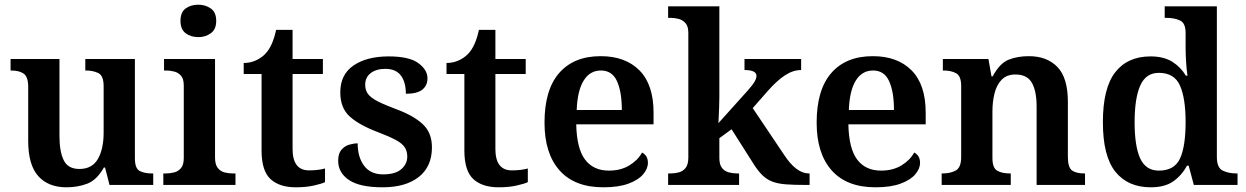

<svg xmlns="http://www.w3.org/2000/svg" viewBox="-20 -787 5301 817"><path d="M263 10Q185 10 142.5 -38Q100 -86 100 -187V-417Q100 -460 81 -473.5Q62 -487 27 -487H25V-536H233V-208Q233 -143 251 -105.5Q269 -68 318 -68Q372 -68 396.5 -110.5Q421 -153 421 -223V-420Q421 -465 398.5 -476Q376 -487 346 -487H343V-536H554V-114Q554 -70 574.5 -59.5Q595 -49 626 -49H632V0H446L427 -74H422Q392 -21 351.5 -5.5Q311 10 263 10Z M824 -629Q792 -629 770 -645.5Q748 -662 748 -698Q748 -735 770 -751Q792 -767 824 -767Q854 -767 877 -751Q900 -735 900 -698Q900 -662 877 -645.5Q854 -629 824 -629ZM675 0V-49H687Q704 -49 721.5 -53.5Q739 -58 750.5 -72Q762 -86 762 -115V-423Q762 -451 750.5 -464.5Q739 -478 721.5 -482.5Q704 -487 687 -487H678V-536H895V-117Q895 -87 906.5 -72.5Q918 -58 935 -53.5Q952 -49 969 -49H982V0Z M1239 10Q1169 10 1131 -25Q1093 -60 1093 -147V-472H1017V-519Q1045 -519 1069 -530Q1093 -541 1109 -558Q1140 -590 1155 -660H1225V-536H1354V-472H1225V-153Q1225 -62 1295 -62Q1314 -62 1331 -64Q1348 -66 1363 -70V-12Q1349 -5 1315.5 2.5Q1282 10 1239 10Z M1608 10Q1511 10 1465 -21Q1419 -52 1419 -103Q1419 -134 1433 -150Q1447 -166 1466.5 -171.5Q1486 -177 1502 -177Q1502 -118 1529.5 -81.5Q1557 -45 1610 -45Q1662 -45 1687.5 -67Q1713 -89 1713 -121Q1713 -144 1702 -160.5Q1691 -177 1664 -191.5Q1637 -206 1590 -224Q1510 -254 1469 -290.5Q1428 -327 1428 -394Q1428 -470 1484.5 -508.5Q1541 -547 1634 -547Q1721 -547 1760 -518.5Q1799 -490 1799 -454Q1799 -423 1777 -405.5Q1755 -388 1707 -388Q1707 -438 1685.5 -466Q1664 -494 1620 -494Q1581 -494 1557.5 -476Q1534 -458 1534 -426Q1534 -403 1546 -387Q1558 -371 1587 -356Q1616 -341 1667 -322Q1738 -296 1778 -259.5Q1818 -223 1818 -160Q1818 -78 1762 -34Q1706 10 1608 10Z M2102 10Q2032 10 1994 -25Q1956 -60 1956 -147V-472H1880V-519Q1908 -519 1932 -530Q1956 -541 1972 -558Q2003 -590 2018 -660H2088V-536H2217V-472H2088V-153Q2088 -62 2158 -62Q2177 -62 2194 -64Q2211 -66 2226 -70V-12Q2212 -5 2178.5 2.5Q2145 10 2102 10Z M2547 10Q2425 10 2361 -62Q2297 -134 2297 -265Q2297 -405 2359.5 -476.5Q2422 -548 2536 -548Q2641 -548 2701 -487.5Q2761 -427 2761 -308V-258H2432Q2434 -155 2469.5 -108Q2505 -61 2571 -61Q2622 -61 2658.5 -83.5Q2695 -106 2712 -138Q2737 -125 2737 -94Q2737 -69 2716.5 -45Q2696 -21 2654 -5.5Q2612 10 2547 10ZM2626 -319Q2626 -396 2605.5 -441.5Q2585 -487 2537 -487Q2490 -487 2463.5 -444Q2437 -401 2434 -319Z M2823 0V-49H2834Q2851 -49 2868.5 -53.5Q2886 -58 2897.5 -72.5Q2909 -87 2909 -117V-647Q2909 -675 2897 -688.5Q2885 -702 2868 -706.5Q2851 -711 2834 -711H2823V-760H3041V-374Q3041 -356 3040 -329.5Q3039 -303 3038 -283Q3037 -263 3037 -263L3162 -402Q3184 -427 3191.5 -440.5Q3199 -454 3199 -464Q3199 -489 3148 -489V-536H3389V-489Q3355 -489 3321 -467Q3287 -445 3248 -401L3183 -327L3316 -129Q3368 -49 3422 -49H3425V0H3411Q3360 0 3325.5 -2.5Q3291 -5 3267 -14Q3243 -23 3224 -41.5Q3205 -60 3185 -92L3093 -237L3041 -199V-115Q3041 -86 3052.5 -72Q3064 -58 3081.5 -53.5Q3099 -49 3116 -49H3125V0Z M3705 10Q3583 10 3519 -62Q3455 -134 3455 -265Q3455 -405 3517.5 -476.5Q3580 -548 3694 -548Q3799 -548 3859 -487.5Q3919 -427 3919 -308V-258H3590Q3592 -155 3627.5 -108Q3663 -61 3729 -61Q3780 -61 3816.5 -83.5Q3853 -106 3870 -138Q3895 -125 3895 -94Q3895 -69 3874.5 -45Q3854 -21 3812 -5.5Q3770 10 3705 10ZM3784 -319Q3784 -396 3763.5 -441.5Q3743 -487 3695 -487Q3648 -487 3621.5 -444Q3595 -401 3592 -319Z M3987 0V-49H3991Q4024 -49 4047 -61.5Q4070 -74 4070 -119V-421Q4070 -463 4049 -475Q4028 -487 3995 -487H3992V-536H4186L4199 -462H4204Q4234 -518 4272 -533Q4310 -548 4358 -548Q4435 -548 4479.5 -502Q4524 -456 4524 -354V-121Q4524 -74 4542 -61.5Q4560 -49 4593 -49H4597V0H4391V-334Q4391 -399 4371 -434.5Q4351 -470 4301 -470Q4264 -470 4242.5 -448Q4221 -426 4212 -390Q4203 -354 4203 -313V-115Q4203 -72 4223.5 -60.5Q4244 -49 4277 -49H4281V0Z M4877 10Q4779 10 4726 -56.5Q4673 -123 4673 -267Q4673 -412 4725.5 -479.5Q4778 -547 4876 -547Q4932 -547 4968.5 -524Q5005 -501 5026 -465H5033Q5029 -491 5027 -525Q5025 -559 5025 -583V-647Q5025 -689 5001 -700Q4977 -711 4944 -711H4936V-760H5158V-119Q5158 -73 5183 -61Q5208 -49 5241 -49H5246V0H5060L5038 -82H5031Q5008 -40 4972 -15Q4936 10 4877 10ZM4911 -61Q4977 -61 5001 -112Q5025 -163 5025 -268Q5025 -369 5001 -423Q4977 -477 4911 -477Q4856 -477 4832 -423Q4808 -369 4808 -267Q4808 -164 4832 -112.5Q4856 -61 4911 -61Z"/></svg>

Font: Noto Naskh Arabic UI Semi
Style: Bold
Weight: 700
Designer: Monotype Design Team, David Williams, Mohamad Dakak and Nizar Qandah
Foundry: Monotype Imaging Inc.
Version: Version 2.014; ttfautohint (v1.8.4.7-5d5b)